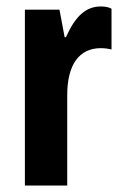

<svg xmlns="http://www.w3.org/2000/svg" viewBox="-20 -574 377 594"><path d="M57 0H188V-280C188 -374 225 -425 292 -425C305 -425 317 -423 325 -421V-547C317 -552 304 -554 292 -554C247 -554 214 -526 184 -459H180L164 -544H57Z"/></svg>

Font: Kathrein 77 Bold Condensed
Style: Regular
Weight: 700
Width: 3
Designer: Lazydogs Typefoundry, based on Open Sans by Ascender Corporation
Foundry: Lazydogs Typefoundry
Version: Version 1.003;PS 001.003;hotconv 1.0.88;makeotf.lib2.5.64775